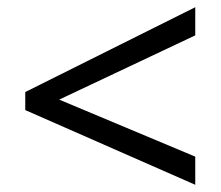

<svg xmlns="http://www.w3.org/2000/svg" viewBox="-20 -628 612 532"><path d="M521 -116 50 -323V-373L521 -608V-530L144 -352L521 -194Z"/></svg>

Font: Noto Sans Kharoshthi
Style: Regular
Weight: 400
Designer: Monotype Design Team
Foundry: Monotype Imaging Inc.
Version: Version 2.004; ttfautohint (v1.8.4.7-5d5b)